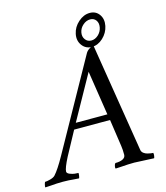

<svg xmlns="http://www.w3.org/2000/svg" viewBox="-174 -910 867 1004"><g transform="rotate(-15 259.5 -407.5)"><path d="M333 -25.4Q358.9 -25.4 373.8 -33.2Q388.7 -41 388.7 -55.7Q388.7 -85 385.7 -103.5L364.3 -250H169.9Q123.5 -165 100.6 -122.1Q72.3 -66.9 72.3 -48.8Q72.3 -39.6 86.9 -33.7Q101.6 -27.8 113.5 -26.6Q125.5 -25.4 132.8 -25.4Q134.3 -23.4 132.8 -12.5Q131.3 -1.5 128.9 2.9Q115.7 2.4 100.8 1Q85.9 -0.5 72.8 -1.2Q59.6 -2 42 -2Q23.4 -2 9.5 -1.2Q-4.4 -0.5 -21.2 1Q-38.1 2.4 -53.7 2.9Q-55.2 1 -53 -9.5Q-50.8 -20 -47.9 -25.4Q-36.6 -25.4 -18.3 -30.5Q0 -35.6 7.8 -43.9Q31.7 -69.8 68.4 -135.7L337.9 -619.1Q343.8 -629.9 356.9 -638.7Q370.1 -647.5 377 -647.5Q378.9 -647.5 381.8 -644.5L465.8 -123Q468.3 -109.4 470.9 -91.8Q473.6 -74.2 474.9 -66.4Q476.1 -58.6 476.6 -56.6Q478.5 -46.9 487.3 -40Q496.1 -33.2 507.3 -30.3Q518.6 -27.3 526.1 -26.4Q533.7 -25.4 538.1 -25.4Q540 -19.5 538.6 -9.8Q537.1 0 535.2 2.9Q444.8 -2 428.7 -2Q410.2 -2 395 -1.2Q379.9 -0.5 361.1 1Q342.3 2.4 327.1 2.9Q324.2 -1 326.4 -11.2Q328.6 -21.5 333 -25.4ZM187.5 -282.2H358.4L321.3 -522.5ZM399.4 -785.2Q378.4 -785.2 360.4 -769.5Q342.3 -753.9 337.9 -731.4Q333.5 -709 345.5 -692.9Q357.4 -676.8 377.9 -676.8Q398.4 -676.8 415.8 -692.6Q433.1 -708.5 437.5 -731.4Q441.9 -754.4 430.9 -769.8Q419.9 -785.2 399.4 -785.2ZM406.2 -818.4Q439 -818.4 457 -793Q475.1 -767.6 467.8 -731.4Q460.4 -695.3 432.6 -669.4Q404.8 -643.6 372.1 -643.6Q338.9 -643.6 319.6 -669.7Q300.3 -695.8 307.6 -731.4Q314.9 -767.1 344 -792.7Q373 -818.4 406.2 -818.4Z"/></g></svg>

Font: Crimson
Style: Italic
Weight: 400
Italic angle: -11°
Version: Version 0.8